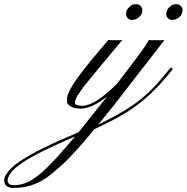

<svg xmlns="http://www.w3.org/2000/svg" viewBox="-414 -524 902 928"><path d="M404.3 -489.3Q419.4 -503.9 436 -503.9Q452.6 -503.9 460.4 -494.9Q468.3 -485.8 468.3 -475.1Q468.3 -464.4 464.1 -456.1Q460 -447.8 452.9 -441.4Q445.8 -435.1 437 -431.4Q428.2 -427.7 417.2 -427.7Q406.2 -427.7 397.9 -436.3Q389.6 -444.8 389.6 -455.6Q389.6 -466.3 393.6 -474.6Q397.5 -482.9 404.3 -489.3ZM210 -489.3Q224.1 -503.9 241 -503.9Q257.8 -503.9 265.9 -494.9Q273.9 -485.8 273.9 -475.1Q273.9 -464.4 269.8 -456.1Q265.6 -447.8 258.5 -441.4Q251.5 -435.1 242.7 -431.4Q233.9 -427.7 222.7 -427.7Q211.4 -427.7 203.4 -436.3Q195.3 -444.8 195.3 -455.6Q195.3 -466.3 199.2 -474.6Q203.1 -482.9 210 -489.3ZM-16.1 -12.7Q44.9 -12.7 152.3 -120.1L253.9 -253.9Q302.7 -320.8 304.7 -330.6Q309.6 -329.6 323.2 -329.6Q339.8 -329.6 352.5 -329.6Q374 -329.6 380.9 -330.6L133.8 -11.7L61 78.1Q186.5 17.6 254.4 -35.2Q306.6 -75.7 344.7 -118.9Q382.8 -162.1 411.6 -198.2L421.4 -189.9Q357.9 -111.8 319.1 -75.7Q280.3 -39.6 252.2 -18.6Q224.1 2.4 192.4 22Q160.6 41.5 124 60.5L43 100.1Q-58.6 222.2 -109.4 268.6Q-160.2 314.9 -189.2 334.7Q-218.3 354.5 -245.1 365.2Q-290.5 384.3 -350.1 384.3Q-380.9 384.3 -390.6 363.3Q-393.6 357.4 -393.6 344.5Q-393.6 331.5 -377 308.3Q-360.4 285.2 -319.3 256.8Q-236.3 199.2 -34.2 115.2L104 -58.1Q29.8 1 -24.4 1Q-54.7 1 -72.8 -10Q-90.8 -21 -90.8 -35.2Q-90.8 -49.3 -87.9 -60.5Q-85 -71.8 -77.1 -87.4Q-69.3 -103 -55.4 -124Q-41.5 -145 -19.3 -174.3Q2.9 -203.6 34.7 -242.2L109.9 -331.1Q115.7 -329.6 133.8 -329.6H156.7Q169.4 -329.6 177.2 -330.6Q15.6 -137.7 -4.6 -111.1Q-24.9 -84.5 -34.7 -69.3Q-51.8 -43.5 -51.8 -28.1Q-51.8 -12.7 -16.1 -12.7ZM-50.8 135.3Q-230 211.9 -302.2 259.8Q-377.4 309.6 -377.4 351.6Q-377.4 356.9 -370.8 364Q-364.3 371.1 -347.7 371.1Q-331.1 371.1 -314 367.7Q-296.9 364.3 -278.1 355.2Q-259.3 346.2 -237.3 329.8Q-215.3 313.5 -188 287.4Q-160.6 261.2 -127 223.6Z"/></svg>

Font: Pinyon Script
Style: Regular
Weight: 400
Designer: Nicole Fally
Foundry: Nicole Fally
Version: Version 1.005